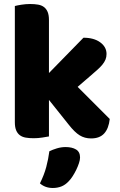

<svg xmlns="http://www.w3.org/2000/svg" viewBox="-20 -681 597 957"><path d="M527 -88Q522 -41 499.5 -16Q477 9 434 9Q402 9 377 -6.5Q352 -22 323 -59L224 -183V-1Q213 1 191.5 4.5Q170 8 148 8Q126 8 108.5 5Q91 2 79 -7Q67 -16 60.5 -31.5Q54 -47 54 -72V-651Q65 -654 86.5 -657.5Q108 -661 130 -661Q152 -661 169.5 -658Q187 -655 199 -646Q211 -637 217.5 -621.5Q224 -606 224 -581V-317L396 -493Q448 -493 479.5 -470Q511 -447 511 -412Q511 -397 506 -384.5Q501 -372 490.5 -359Q480 -346 463.5 -331.5Q447 -317 425 -298L367 -248ZM322 223Q305 241 285.5 248.5Q266 256 243 256Q205 256 179 233Q200 191 210.5 151.5Q221 112 226 73Q242 65 263.5 58.5Q285 52 307 52Q339 52 359 64Q379 76 379 104Q379 116 373.5 132.5Q368 149 360 165.5Q352 182 342 197.5Q332 213 322 223Z"/></svg>

Font: Baloo Bhai
Style: Regular
Weight: 400
Designer: Supriya Tembe, Noopur Datye and Ek Type
Foundry: Ek Type
Version: Version 1.443;PS 1.000;hotconv 16.6.51;makeotf.lib2.5.65220;